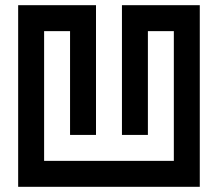

<svg xmlns="http://www.w3.org/2000/svg" viewBox="-20 -720 840 740"><path d="M750 -700H450V-200H550V-600H650V-100H150V-600H250V-200H350V-700H50V0H750Z"/></svg>

Font: Mourier
Style: Regular
Weight: 400
Designer: Eric Mourier
Foundry: Velvetyne Type Foundry
Version: Version 2.000;hotconv 1.0.109;makeotfexe 2.5.65596